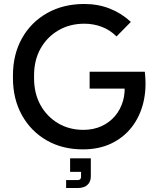

<svg xmlns="http://www.w3.org/2000/svg" viewBox="-20 -735 781 964"><path d="M396 15Q293 15 214 -30.5Q135 -76 90 -157Q45 -238 45 -343V-356Q45 -462 90.5 -543Q136 -624 217 -669.5Q298 -715 403 -715Q473 -715 532 -691.5Q591 -668 637 -625L565 -552Q532 -585 490.5 -600.5Q449 -616 404 -616Q330 -616 273 -582.5Q216 -549 183.5 -491Q151 -433 151 -356V-343Q151 -266 183 -208Q215 -150 271 -116.5Q327 -83 399 -83Q449 -83 489.5 -101.5Q530 -120 557.5 -152.5Q585 -185 597.5 -228Q610 -271 604 -320L649 -290H430V-375H707Q717 -290 699.5 -219Q682 -148 640.5 -95.5Q599 -43 537.5 -14Q476 15 396 15ZM312 209V169H371Q387 169 387 152V128H332V60H436V149Q436 171 426.5 184.5Q417 198 402.5 203.5Q388 209 373 209Z"/></svg>

Font: SUSE Medium
Style: Regular
Weight: 500
Designer: Rene Bieder
Foundry: SUSE
Version: Version 1.000